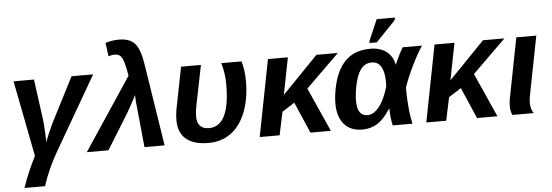

<svg xmlns="http://www.w3.org/2000/svg" viewBox="-56 -930 3789 1318"><g transform="rotate(-5 1838.0 -271.0)"><path d="M52.7 -528.3H193.4L231.4 -247.6Q234.9 -219.7 237.8 -166.5Q240.7 -113.3 240.7 -91.8Q256.3 -140.6 293.5 -218.3L452.1 -528.3H601.1L310.5 -26.4Q244.6 86.4 205.1 207.5H63.5Q100.1 100.1 154.3 -5.4Z M1047.4 0H908.7Q880.4 -279.8 877.4 -315.2Q874.5 -350.6 874.5 -361.8Q864.7 -339.8 836.7 -289.3Q808.6 -238.8 790 -209.5L660.6 0H511.2L842.3 -498Q832.5 -557.1 823 -589.4Q813.5 -621.6 799.8 -636Q786.1 -650.4 761.2 -650.4Q738.3 -650.4 717.3 -642.1L704.6 -735.8Q748.5 -750.5 798.3 -750.5Q872.1 -750.5 907.5 -710.4Q942.9 -670.4 958.5 -567.4Z M1343.8 -528.3 1287.1 -246.6Q1279.8 -211.9 1279.8 -175.3Q1279.8 -137.2 1299.8 -114.3Q1319.8 -91.3 1361.8 -91.3Q1505.4 -91.3 1505.4 -380.4Q1505.4 -459.5 1483.9 -528.3H1623.5Q1642.1 -466.3 1642.1 -390.1Q1642.1 -270 1606 -177.7Q1569.8 -85.4 1504.2 -37.8Q1438.5 9.8 1349.1 9.8Q1248.5 9.8 1195.8 -34.4Q1143.1 -78.6 1143.1 -164.6Q1143.1 -198.7 1149.4 -236.8L1207 -528.3Z M2052.2 0 1959.5 -214.4 1873.5 -159.2 1839.8 0H1702.6L1805.7 -528.3H1942.9L1893.1 -273.9L2139.6 -528.3H2287.1L2057.6 -302.7L2192.9 0Z M2511.2 -537.6Q2580.1 -537.6 2622.6 -504.6Q2665 -471.7 2676.3 -413.6H2677.2Q2685.1 -434.6 2703.9 -472.4Q2722.7 -510.3 2734.4 -528.3H2867.2Q2834 -480 2793.5 -396.5Q2752.9 -313 2732.4 -251Q2732.4 -199.7 2734.6 -159.9Q2736.8 -120.1 2740.2 -89.4Q2743.7 -58.6 2754.9 0H2619.1Q2606.4 -61 2606.4 -109.9V-117.2H2604.5Q2559.1 -46.4 2513.2 -18.1Q2467.3 10.3 2410.2 10.3Q2328.6 10.3 2284.4 -41Q2240.2 -92.3 2240.2 -183.1Q2240.2 -246.6 2258.3 -318.6Q2276.4 -390.6 2310.5 -439.9Q2344.7 -489.3 2394 -513.4Q2443.4 -537.6 2511.2 -537.6ZM2513.2 -442.9Q2469.7 -442.9 2442.1 -410.9Q2414.6 -378.9 2398.7 -312.5Q2382.8 -246.1 2382.8 -189Q2382.8 -85 2454.1 -85Q2495.6 -85 2533.9 -132.8Q2572.3 -180.7 2598.1 -269.5L2599.1 -300.8Q2599.1 -368.7 2577.6 -405.8Q2556.2 -442.9 2513.2 -442.9ZM2508.8 -577.6 2511.7 -593.8 2573.2 -736.3H2698.7L2695.3 -718.3L2560.1 -577.6Z M3200.2 0 3107.4 -214.4 3021.5 -159.2 2987.8 0H2850.6L2953.6 -528.3H3090.8L3041 -273.9L3287.6 -528.3H3435.1L3205.6 -302.7L3340.8 0Z M3570.3 -70.8Q3570.3 -28.8 3590.8 0H3444.3Q3439.5 -7.8 3435.3 -24.7Q3431.2 -41.5 3431.2 -60.5Q3431.2 -91.8 3436.5 -115.2L3517.1 -528.3H3654.8L3573.2 -110.8Q3570.3 -94.2 3570.3 -70.8Z"/></g></svg>

Font: Liberation Sans
Style: Bold Italic
Weight: 700
Italic angle: -12°
Designer: Steve Matteson
Foundry: Ascender Corporation
Version: Version 2.1.5